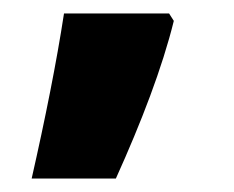

<svg xmlns="http://www.w3.org/2000/svg" viewBox="-20 -136 347 285"><path d="M231 -116H75C64 -44 47 41 27 129H152C190 45 221 -36 238 -105Z"/></svg>

Font: Noto Sans Khmer Condensed ExtraBold
Style: Regular
Weight: 800
Width: 3
Designer: Danh Hong and the Monotype Design Team
Foundry: Monotype Imaging Inc.
Version: Version 2.004